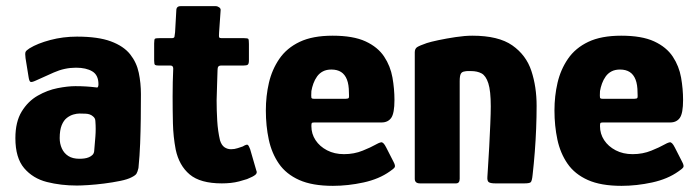

<svg xmlns="http://www.w3.org/2000/svg" viewBox="-20 -596 2266 624"><path d="M230 7Q178 7 132.5 -4.5Q87 -16 58.5 -49.5Q30 -83 30 -147Q30 -200 50.5 -233.5Q71 -267 102.5 -285Q134 -303 167 -309.5Q200 -316 225 -316Q243 -316 259.5 -315Q276 -314 292 -312Q300 -309 300 -322Q300 -352 280 -364Q260 -376 227 -376Q190 -376 155 -360.5Q120 -345 96 -334Q83 -328 79 -330Q75 -332 73 -345L63 -407Q61 -422 63 -427Q65 -432 76 -439Q102 -455 143.5 -466Q185 -477 230 -477Q299 -477 340.5 -461.5Q382 -446 403 -419.5Q424 -393 431 -359.5Q438 -326 438 -290Q438 -250 437.5 -210Q437 -170 435.5 -130Q434 -90 430 -50Q427 -37 423.5 -31.5Q420 -26 408 -20Q395 -13 370.5 -8Q346 -3 318.5 0.5Q291 4 267 5.5Q243 7 230 7ZM238 -80Q246 -80 254 -81Q262 -82 269 -85Q276 -88 280.5 -92.5Q285 -97 286 -104Q288 -127 290 -152Q292 -177 290 -202Q290 -212 282 -218Q273 -226 258 -226.5Q243 -227 238 -227Q230 -227 219 -224Q208 -221 197.5 -213Q187 -205 180.5 -189Q174 -173 174 -147Q174 -129 181 -113.5Q188 -98 202 -89Q216 -80 238 -80Z M701 0Q631 0 596.5 -29Q562 -58 551 -110Q543 -152 542 -195.5Q541 -239 541 -282Q541 -310 541.5 -329Q542 -348 543 -373Q543 -383 534 -383H496Q487 -383 484 -385Q481 -387 481 -399V-455Q481 -469 484 -470.5Q487 -472 499 -472H538Q546 -472 547 -476.5Q548 -481 549 -491L553 -562Q553 -576 567 -576H681Q687 -576 692.5 -572Q698 -568 697 -562L692 -490Q691 -477 692.5 -474.5Q694 -472 700 -472H773Q785 -472 787 -469.5Q789 -467 789 -453V-400Q789 -389 785.5 -386Q782 -383 771 -383H699Q692 -383 689.5 -379.5Q687 -376 687 -368Q686 -345 685.5 -320.5Q685 -296 684 -270Q684 -237 686 -203.5Q688 -170 695 -140Q700 -124 709.5 -117.5Q719 -111 731 -111Q742 -111 752.5 -114.5Q763 -118 769 -120Q782 -128 785.5 -125Q789 -122 793 -111L813 -42Q817 -34 810 -28Q803 -22 783 -14Q771 -10 757.5 -6.5Q744 -3 730 -1.5Q716 0 701 0Z M844 -237Q844 -284 854 -327Q864 -370 888 -405Q912 -440 954 -460Q996 -480 1061 -480Q1128 -480 1168 -461.5Q1208 -443 1228.5 -412Q1249 -381 1255.5 -344Q1262 -307 1262 -271Q1262 -228 1251.5 -213Q1241 -198 1220 -198H1001Q994 -198 993 -195.5Q992 -193 992 -186Q992 -161 1005.5 -140.5Q1019 -120 1043 -107.5Q1067 -95 1098 -95Q1131 -95 1159 -106.5Q1187 -118 1197 -124Q1211 -132 1218.5 -133.5Q1226 -135 1235 -117L1259 -70Q1266 -57 1262.5 -52Q1259 -47 1247 -39Q1212 -14 1161.5 -3Q1111 8 1062 8Q995 8 952.5 -11Q910 -30 886.5 -64Q863 -98 853.5 -142.5Q844 -187 844 -237ZM1114 -295Q1114 -321 1107.5 -337.5Q1101 -354 1088.5 -362Q1076 -370 1057 -370Q1041 -370 1029.5 -364Q1018 -358 1010.5 -347.5Q1003 -337 998.5 -324.5Q994 -312 992 -300Q991 -282 992 -278.5Q993 -275 1000 -275H1104Q1112 -275 1113.5 -278Q1115 -281 1114 -295Z M1345 0Q1328 0 1328 -15Q1328 -118 1328 -220.5Q1328 -323 1328 -426Q1328 -438 1336 -443Q1344 -448 1367 -456Q1379 -460 1405 -465.5Q1431 -471 1461 -475.5Q1491 -480 1515 -480Q1600 -480 1645 -448.5Q1690 -417 1707 -365.5Q1724 -314 1724 -252Q1724 -217 1722.5 -178.5Q1721 -140 1718 -101.5Q1715 -63 1711 -28Q1709 -7 1704.5 -3.5Q1700 0 1684 0H1590Q1574 0 1568.5 -4Q1563 -8 1564 -21Q1564 -25 1566 -53Q1568 -81 1570 -119.5Q1572 -158 1573.5 -194Q1575 -230 1575 -250Q1575 -301 1567 -325.5Q1559 -350 1545 -357.5Q1531 -365 1511 -365Q1504 -365 1499.5 -365Q1495 -365 1491 -364Q1481 -363 1477.5 -356Q1474 -349 1474 -332Q1474 -294 1474 -241.5Q1474 -189 1474 -131Q1474 -73 1474 -15Q1474 0 1462 0Z M1782 -237Q1782 -284 1792 -327Q1802 -370 1826 -405Q1850 -440 1892 -460Q1934 -480 1999 -480Q2066 -480 2106 -461.5Q2146 -443 2166.5 -412Q2187 -381 2193.5 -344Q2200 -307 2200 -271Q2200 -228 2189.5 -213Q2179 -198 2158 -198H1939Q1932 -198 1931 -195.5Q1930 -193 1930 -186Q1930 -161 1943.5 -140.5Q1957 -120 1981 -107.5Q2005 -95 2036 -95Q2069 -95 2097 -106.5Q2125 -118 2135 -124Q2149 -132 2156.5 -133.5Q2164 -135 2173 -117L2197 -70Q2204 -57 2200.5 -52Q2197 -47 2185 -39Q2150 -14 2099.5 -3Q2049 8 2000 8Q1933 8 1890.5 -11Q1848 -30 1824.5 -64Q1801 -98 1791.5 -142.5Q1782 -187 1782 -237ZM2052 -295Q2052 -321 2045.5 -337.5Q2039 -354 2026.5 -362Q2014 -370 1995 -370Q1979 -370 1967.5 -364Q1956 -358 1948.5 -347.5Q1941 -337 1936.5 -324.5Q1932 -312 1930 -300Q1929 -282 1930 -278.5Q1931 -275 1938 -275H2042Q2050 -275 2051.5 -278Q2053 -281 2052 -295Z"/></svg>

Font: Glory Thin ExtraBold
Style: Regular
Weight: 800
Version: Version 1.011